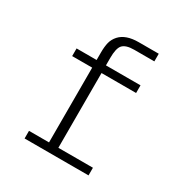

<svg xmlns="http://www.w3.org/2000/svg" viewBox="-151 -759 832 871"><g transform="rotate(30 265.0 -323.5)"><path d="M327.6 -601.6Q282.2 -601.6 266.1 -582Q251.5 -564 251.5 -515.1V-476.1H432.6V-436H251.5V-44.4H432.6V-4.4H97.7V-44.4H202.6V-436H97.7V-476.1H202.6V-515.1Q202.6 -546.4 208 -567.9Q213.4 -589.4 229.5 -607.4Q260.7 -641.6 327.6 -641.6H432.6V-601.6Z"/></g></svg>

Font: AzarMehrMonospaced
Style: SansRegular
Weight: 1
Designer: Amin Abedi
Version: Version 1.00